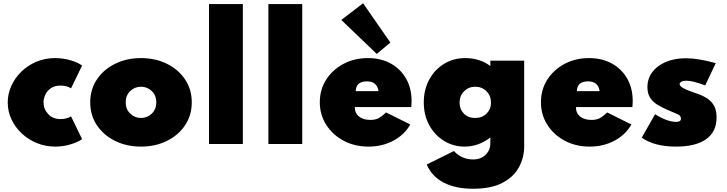

<svg xmlns="http://www.w3.org/2000/svg" viewBox="-20 -885 4466 1180"><path d="M319.5 16Q369 16 413.8 2.2Q458.5 -11.5 484.5 -30L416.5 -170Q407 -163.5 390.2 -158.2Q373.5 -153 353.5 -153Q304.5 -153 276 -184Q247.5 -215 247.5 -256Q247.5 -278 258.2 -302Q269 -326 292.2 -342.5Q315.5 -359 352.5 -359Q391.5 -359 416.5 -342L484.5 -482Q459.5 -501 413.5 -514.5Q367.5 -528 318.5 -528Q256 -528 202.8 -505.2Q149.5 -482.5 110.2 -443.8Q71 -405 49.2 -356.2Q27.5 -307.5 27.5 -255.5Q27.5 -200 50.8 -150.8Q74 -101.5 114.5 -64Q155 -26.5 207.8 -5.2Q260.5 16 319.5 16Z M846.5 16Q934.5 16 1005.2 -18.8Q1076 -53.5 1117.2 -114.8Q1158.5 -176 1158.5 -256Q1158.5 -336 1117.2 -397.2Q1076 -458.5 1005.2 -493.2Q934.5 -528 846.5 -528Q758.5 -528 687.8 -493.2Q617 -458.5 575.8 -397.2Q534.5 -336 534.5 -256Q534.5 -176 575.8 -114.8Q617 -53.5 687.8 -18.8Q758.5 16 846.5 16ZM846.5 -160Q808.5 -160 780.5 -186.8Q752.5 -213.5 752.5 -256Q752.5 -299 780.5 -325.5Q808.5 -352 846.5 -352Q885 -352 912.8 -325.5Q940.5 -299 940.5 -256Q940.5 -213.5 912.8 -186.8Q885 -160 846.5 -160Z M1264.5 0H1472.5V-860H1264.5Z M1629.5 0H1837.5V-860H1629.5Z M2245 16Q2329 16 2397.2 -20.2Q2465.5 -56.5 2501.5 -120L2352.5 -194Q2325.5 -168 2305.2 -158Q2285 -148 2257 -148Q2211.5 -148 2186 -169Q2160.5 -190 2160.5 -227H2507.5Q2509 -246.5 2509.2 -252.2Q2509.5 -258 2509.5 -264.5Q2509.5 -343 2475.5 -402.2Q2441.5 -461.5 2381.2 -494.8Q2321 -528 2241 -528Q2157.5 -528 2090.5 -492.2Q2023.5 -456.5 1984.5 -395.2Q1945.5 -334 1945.5 -257Q1945.5 -179.5 1985 -117.8Q2024.5 -56 2092.2 -20Q2160 16 2245 16ZM2166.5 -325Q2167.5 -385 2235.5 -385Q2297 -385 2306.5 -325ZM2295.5 -553.5 2379 -623.5 2211.5 -865 2077.5 -762.5Z M2887.5 275Q2999 275 3068.2 238.5Q3137.5 202 3169.5 142.5Q3201.5 83 3201.5 14V-512H2993.5V-479Q2963.5 -502.5 2924 -515.2Q2884.5 -528 2840.5 -528Q2766 -528 2708.2 -492.2Q2650.5 -456.5 2617.5 -395Q2584.5 -333.5 2584.5 -256Q2584.5 -176 2618.8 -114.5Q2653 -53 2710 -18.5Q2767 16 2835 16Q2921 16 2993.5 -40V-4Q2993.5 37 2964.8 66Q2936 95 2886.5 95Q2853 95 2821.2 81Q2789.5 67 2770.5 43L2602.5 126Q2634 199.5 2706.8 237.2Q2779.5 275 2887.5 275ZM2900 -160Q2857.5 -160 2831 -186.8Q2804.5 -213.5 2804.5 -254.5Q2804.5 -296.5 2832.2 -324.2Q2860 -352 2901 -352Q2942 -352 2969.8 -324.2Q2997.5 -296.5 2997.5 -255Q2997.5 -214 2970.2 -187Q2943 -160 2900 -160Z M3604 16Q3688 16 3756.2 -20.2Q3824.5 -56.5 3860.5 -120L3711.5 -194Q3684.5 -168 3664.2 -158Q3644 -148 3616 -148Q3570.5 -148 3545 -169Q3519.5 -190 3519.5 -227H3866.5Q3868 -246.5 3868.2 -252.2Q3868.5 -258 3868.5 -264.5Q3868.5 -343 3834.5 -402.2Q3800.5 -461.5 3740.2 -494.8Q3680 -528 3600 -528Q3516.5 -528 3449.5 -492.2Q3382.5 -456.5 3343.5 -395.2Q3304.5 -334 3304.5 -257Q3304.5 -179.5 3344 -117.8Q3383.5 -56 3451.2 -20Q3519 16 3604 16ZM3525.5 -325Q3526.5 -385 3594.5 -385Q3656 -385 3665.5 -325Z M4135 16Q4256 16 4320 -29.8Q4384 -75.5 4384 -163Q4384 -208.5 4367.8 -236.5Q4351.5 -264.5 4324.2 -281.5Q4297 -298.5 4263 -310Q4244.5 -316.5 4219.5 -325.5Q4194.5 -334.5 4175.8 -345.5Q4157 -356.5 4157 -368.5Q4157 -377 4167.8 -383Q4178.5 -389 4198 -389Q4237.5 -389 4314 -360L4379 -497Q4320 -513 4275.8 -520Q4231.5 -527 4196 -527Q4126 -527 4072.5 -504.5Q4019 -482 3989 -442Q3959 -402 3959 -349.5Q3959 -310 3975.5 -284.5Q3992 -259 4018.8 -242.5Q4045.5 -226 4076 -212.5Q4124.5 -191.5 4144.8 -182.8Q4165 -174 4165 -155.5Q4165 -136 4135.5 -136Q4081 -136 4006 -183L3924 -39Q4001.5 16 4135 16Z"/></svg>

Font: Spartan Black
Style: Regular
Weight: 900
Designer: Matt Bailey, Mirko Velimirovic
Foundry: Matt Bailey
Version: Version 1.003; ttfautohint (v1.8.3)